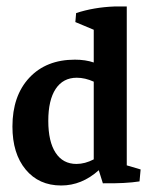

<svg xmlns="http://www.w3.org/2000/svg" viewBox="-20 -567 474 596"><path d="M169.9 8.8Q100.6 8.8 59.6 -40.8Q18.6 -90.3 18.6 -174.3Q18.6 -269.5 71 -325.7Q123.5 -381.8 212.4 -381.8Q245.6 -381.8 271 -373V-474.6L213.9 -498.5L216.3 -526.4Q271 -544.4 335.4 -546.9H373.5V-53.7L416.5 -41L413.1 -3.9Q370.1 2.9 299.3 2L286.6 -38.6Q233.9 8.8 169.9 8.8ZM129.9 -191.9Q129.9 -127.4 152.6 -92.8Q175.3 -58.1 217.3 -58.1Q243.7 -58.1 271 -72.3V-313.5Q244.1 -325.7 218.3 -325.7Q175.8 -325.7 152.8 -291Q129.9 -256.3 129.9 -191.9Z"/></svg>

Font: Markazi Text SemiBold
Style: Regular
Weight: 600
Designer: Borna Izadpanah (Arabic designer), Fiona Ross (Arabic design director) and Florian Runge (Latin designer)
Foundry: Borna Izadpanah and Florian Runge
Version: Version 1.001; ttfautohint (v1.8.3)